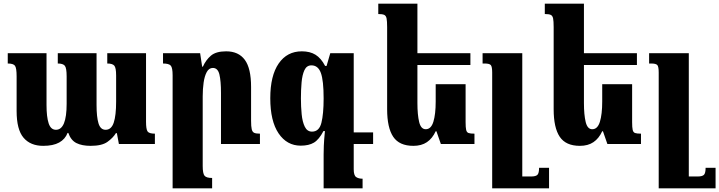

<svg xmlns="http://www.w3.org/2000/svg" viewBox="-20 -780 3896 1040"><path d="M561 -492H771V-121Q771 -81 779 -68.5Q787 -56 819 -56V0H624L613 -59H608Q592 -33 562 -11.5Q532 10 471 10Q424 10 394 -5Q364 -20 350 -60H346Q333 -26 300.5 -8Q268 10 214 10Q145 10 107.5 -34Q70 -78 70 -179V-366Q70 -412 61 -424Q52 -436 22 -436V-492H232V-211Q232 -147 243.5 -112Q255 -77 283 -77Q341 -77 341 -218V-366Q341 -412 331 -424Q321 -436 293 -436V-492H503V-211Q503 -147 513.5 -112Q524 -77 552 -77Q583 -77 596 -115.5Q609 -154 609 -230V-371Q609 -413 599 -424.5Q589 -436 561 -436Z M1388 -56V0H1177V-277Q1177 -341 1168.5 -376.5Q1160 -412 1133 -412Q1112 -412 1100 -390Q1088 -368 1083 -333Q1078 -298 1078 -258V119Q1078 160 1088 172Q1098 184 1129 184V240H915V-372Q915 -413 905 -424.5Q895 -436 863 -436V-492H1064L1075 -419H1079Q1095 -455 1122.5 -478.5Q1150 -502 1205 -502Q1272 -502 1306 -456Q1340 -410 1340 -309V-126Q1340 -95 1343.5 -80Q1347 -65 1357 -60.5Q1367 -56 1388 -56Z M1769 -492H1896V-63H2001V0H1896V137Q1896 170 1909 179Q1922 188 1944 188V240H1733V57Q1733 37 1734 9.5Q1735 -18 1740 -70H1732Q1708 -24 1680.5 -7.5Q1653 9 1609 9Q1534 9 1489 -57.5Q1444 -124 1444 -248Q1444 -370 1489.5 -436Q1535 -502 1615 -502Q1659 -502 1689 -483.5Q1719 -465 1741 -423H1749ZM1670 -67Q1709 -67 1721 -115Q1733 -163 1733 -247Q1733 -344 1718 -385Q1703 -426 1667 -426Q1641 -426 1629 -400Q1617 -374 1613.5 -333Q1610 -292 1610 -247Q1610 -203 1614 -161.5Q1618 -120 1631 -93.5Q1644 -67 1670 -67Z M2502 -324V-118Q2502 -90 2505 -76.5Q2508 -63 2518 -59.5Q2528 -56 2550 -56V0H2368L2344 -69H2340Q2322 -30 2292.5 -10Q2263 10 2219 10Q2143 10 2110 -39Q2077 -88 2077 -188V-633Q2077 -665 2074 -680Q2071 -695 2061 -699.5Q2051 -704 2029 -704V-760H2241V-492H2528V-428H2241V-222Q2241 -158 2250.5 -119Q2260 -80 2286 -80Q2315 -80 2327.5 -120.5Q2340 -161 2340 -230V-324Z M2954 129V240H2646V-387Q2646 -419 2638.5 -427.5Q2631 -436 2605 -436H2594V-492H2809V176H2856Q2883 176 2891.5 166.5Q2900 157 2900 129Z M3404 -324V-118Q3404 -90 3407 -76.5Q3410 -63 3420 -59.5Q3430 -56 3452 -56V0H3270L3246 -69H3242Q3224 -30 3194.5 -10Q3165 10 3121 10Q3045 10 3012 -39Q2979 -88 2979 -188V-633Q2979 -665 2976 -680Q2973 -695 2963 -699.5Q2953 -704 2931 -704V-760H3143V-492H3430V-428H3143V-222Q3143 -158 3152.5 -119Q3162 -80 3188 -80Q3217 -80 3229.5 -120.5Q3242 -161 3242 -230V-324Z M3856 129V240H3548V-387Q3548 -419 3540.5 -427.5Q3533 -436 3507 -436H3496V-492H3711V176H3758Q3785 176 3793.5 166.5Q3802 157 3802 129Z"/></svg>

Font: Noto Serif Armenian ExtraCondensed Black
Style: Regular
Weight: 900
Width: 2
Designer: Monotype Design Team
Foundry: Monotype Imaging Inc.
Version: Version 2.008; ttfautohint (v1.8.4.7-5d5b)